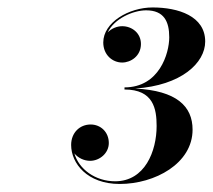

<svg xmlns="http://www.w3.org/2000/svg" viewBox="-20 -932 556 502"><path d="M483.5 -593C483.5 -654 442 -695 333.5 -700.5C454 -708.5 516.5 -767.5 516.5 -823.5C516.5 -890 446 -912.5 379 -912.5C317 -912.5 250 -873.5 250 -821C250 -788.5 274 -768.5 299.5 -768.5C322 -768.5 348.5 -785.5 348.5 -817C348.5 -845.5 325 -863.5 299.5 -863.5C286 -863.5 271 -857.5 261.5 -847C278.5 -883.5 328.5 -905 362 -905C409 -905 422.5 -875.5 422.5 -834.5C422.5 -792.5 396.5 -703.5 305.5 -703.5V-698C381.5 -698 389.5 -647 389.5 -602.5C389.5 -537 359 -458 281 -458C229 -458 186 -490 174.5 -531C183.5 -519.5 199.5 -511.5 215.5 -511.5C240.5 -511.5 264.5 -531.5 264.5 -558C264.5 -587 243 -606.5 217 -606.5C188.5 -606.5 166 -585 166 -553C166 -505 208 -451 293 -451C385 -451 483.5 -504.5 483.5 -593Z"/></svg>

Font: Bodoni* 24pt
Style: Bold Italic
Weight: 700
Italic angle: -13°
Version: Version 2.3